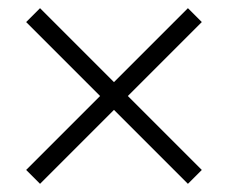

<svg xmlns="http://www.w3.org/2000/svg" viewBox="-20 -576 558 470"><path d="M440 -126 474 -160 78 -556 44 -522ZM78 -126 474 -522 440 -556 44 -160Z"/></svg>

Font: Platypi Light
Style: Regular
Weight: 300
Designer: David Sargent
Foundry: Bolt Cutter Type
Version: Version 1.200